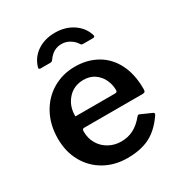

<svg xmlns="http://www.w3.org/2000/svg" viewBox="-177 -868 938 1000"><g transform="rotate(-30 292.0 -367.5)"><path d="M190 -150.5C177.3 -172.2 171 -196.7 171 -224C171 -234.7 174.7 -240 182 -240H536C542.7 -240.7 547 -242.3 549 -245C551 -247.7 552 -252.3 552 -259V-263C552 -320.3 541.5 -369.8 520.5 -411.5C499.5 -453.2 469.8 -485 431.5 -507C393.2 -529 349 -540 299 -540C250.3 -540 206 -528.3 166 -505C126 -481.7 94.3 -448.7 71 -406C47.7 -363.3 36 -314 36 -258C36 -206 47.3 -159.7 70 -119C92.7 -78.3 124.2 -46.7 164.5 -24C204.8 -1.3 250.3 10 301 10C354.3 10 399.2 0.8 435.5 -17.5C471.8 -35.8 505 -66.7 535 -110C537.7 -114 539 -117 539 -119C539 -123 536.7 -126 532 -128L471 -155C467 -157 464 -158 462 -158C460 -158 457.3 -156.3 454 -153C434 -128.3 412.8 -110.2 390.5 -98.5C368.2 -86.8 343.3 -81 316 -81C289.3 -81 264.8 -87.2 242.5 -99.5C220.2 -111.8 202.7 -128.8 190 -150.5ZM408 -314H173C172.3 -354.7 184.2 -388.8 208.5 -416.5C232.8 -444.2 264.7 -458 304 -458C329.3 -458 351.2 -451.7 369.5 -439C387.8 -426.3 401.7 -410 411 -390C420.3 -370 425 -349.3 425 -328C425 -322 423.8 -318.2 421.5 -316.5C419.2 -314.8 414.7 -314 408 -314ZM396 -621H455C463 -621 467 -623.7 467 -629L466 -635C456 -667.7 435.8 -694.2 405.5 -714.5C375.2 -734.8 339.3 -745 298 -745C256.7 -745 221.2 -735 191.5 -715C161.8 -695 142 -667.7 132 -633C130.7 -630.3 130.7 -627.7 132 -625C133.3 -622.3 136 -621 140 -621H198C202.7 -621 206.2 -621.7 208.5 -623C210.8 -624.3 213.7 -627.3 217 -632C238.3 -662 265.3 -677 298 -677C315.3 -677 331.5 -672.5 346.5 -663.5C361.5 -654.5 373 -643.7 381 -631C383 -627 385.2 -624.3 387.5 -623C389.8 -621.7 392.7 -621 396 -621Z"/></g></svg>

Font: Libre Franklin SemiBold
Style: Regular
Weight: 600
Designer: Pablo Impallari, Rodrigo Fuenzalida
Foundry: Impallari Type
Version: Version 1.002; ttfautohint (v1.5)